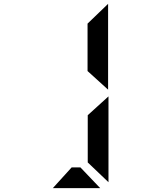

<svg xmlns="http://www.w3.org/2000/svg" viewBox="-20 -780 840 1000"><path d="M545 169 437 66V-180L545 -278ZM543 -760V-313L436 -410V-657ZM399 92 502 200H255L353 92Z"/></svg>

Font: Digital Numbers
Style: Regular
Weight: 400
Version: Version 001.102